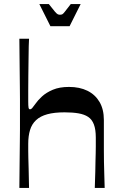

<svg xmlns="http://www.w3.org/2000/svg" viewBox="-20 -932 601 952"><path d="M76 0Q77 -90 77.5 -147Q78 -204 78.5 -238Q79 -272 79 -292Q79 -312 79 -326.5Q79 -341 79 -359Q79 -382 79 -400.5Q79 -419 79 -441Q79 -463 78.5 -498.5Q78 -534 77.5 -592Q77 -650 76 -740H124Q123 -732 122.5 -703.5Q122 -675 121.5 -636.5Q121 -598 120.5 -557Q120 -516 120 -482Q120 -448 120 -430Q120 -407 121.5 -398.5Q123 -390 129 -390Q134 -390 139.5 -396Q145 -402 157 -419Q167 -434 188 -453.5Q209 -473 242 -487Q275 -501 322 -501Q375 -501 413.5 -482Q452 -463 473.5 -426.5Q495 -390 495 -337Q495 -292 495 -256Q495 -220 495 -189.5Q495 -159 495.5 -130.5Q496 -102 497 -70.5Q498 -39 499 0H450Q452 -49 452.5 -81Q453 -113 453.5 -134Q454 -155 454.5 -171.5Q455 -188 455 -206Q455 -224 455 -250Q455 -290 445.5 -315Q436 -340 417 -352.5Q398 -365 369 -370Q340 -375 300 -375Q249 -375 214.5 -365.5Q180 -356 159 -336.5Q138 -317 129 -287.5Q120 -258 120 -219Q120 -198 120 -183.5Q120 -169 120.5 -150Q121 -131 122 -96Q123 -61 124 0ZM230 -802 175 -912H222Q243 -885 252.5 -874Q262 -863 267 -861Q272 -859 277 -859Q284 -859 288.5 -861Q293 -863 301.5 -874Q310 -885 331 -912H380L325 -802Z"/></svg>

Font: Ojuju SemiBold
Style: Regular
Weight: 600
Designer: Chisaokwu Joboson, Mirko Velimirovic
Foundry: Udi Foundry
Version: Version 1.000